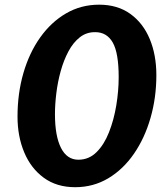

<svg xmlns="http://www.w3.org/2000/svg" viewBox="-20 -772 700 800"><path d="M293 8Q216 8 162.2 -31.5Q108.5 -71 80.8 -137.5Q53 -204 53 -286Q53 -383 77.5 -467.5Q102 -552 147.5 -616Q193 -680 255.2 -716.2Q317.5 -752.5 393 -752.5Q470 -752.5 523.2 -714Q576.5 -675.5 604 -609.2Q631.5 -543 631.5 -459Q631.5 -365 607.2 -280.8Q583 -196.5 538.2 -131.5Q493.5 -66.5 431.2 -29.2Q369 8 293 8ZM306.5 -106.5Q350.5 -106.5 382.2 -138Q414 -169.5 434.2 -221Q454.5 -272.5 464.5 -332.8Q474.5 -393 474.5 -450.5Q474.5 -551.5 449.8 -594.8Q425 -638 377 -638Q340.5 -638.5 312.8 -616.8Q285 -595 265.2 -558Q245.5 -521 233 -476Q220.5 -431 214.8 -384.2Q209 -337.5 209 -296Q209 -205.5 234 -156Q259 -106.5 306.5 -106.5Z"/></svg>

Font: Merriweather Sans Italic
Style: Bold
Weight: 700
Italic angle: -7.5°
Designer: Eben Sorkin
Foundry: Eben Sorkin
Version: Version 1.008; ttfautohint (v1.7.19-72a1) -l 8 -r 50 -G 200 